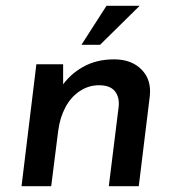

<svg xmlns="http://www.w3.org/2000/svg" viewBox="-20 -640 608 660"><path d="M197 -419V-326L190 -340Q218 -383 264.5 -409.5Q311 -436 372 -436Q432 -436 466.5 -401Q501 -366 495 -310L457 0H354L388 -274Q391 -307 374.5 -327Q358 -347 320 -347Q285 -347 254.5 -327Q224 -307 205 -271.5Q186 -236 180 -190L156 0H54L105 -419ZM460 -620 324 -486H260L346 -620Z"/></svg>

Font: Josefin Sans Medium
Style: Italic
Weight: 500
Italic angle: -7°
Designer: Santiago Orozco
Foundry: Typemade
Version: Version 2.000